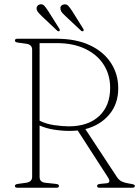

<svg xmlns="http://www.w3.org/2000/svg" viewBox="-20 -882 654 902"><path d="M535.5 -467Q535.5 -394 493.2 -343.8Q451 -293.5 381 -275.5L528.5 -51.5Q539 -35.5 552.5 -29.2Q566 -23 585 -20Q602.5 -17.5 608 -15.2Q613.5 -13 613.5 -8.5Q613.5 0 601 0H448Q436 0 436 -8.5Q436 -16.5 450 -18L480.5 -21Q503.5 -23 487 -49L345 -269Q326 -267 306.5 -267Q271.5 -267 233.5 -273Q195.5 -279 166 -292.5V-51Q166 -26.5 192 -23.5L243 -18Q257 -16.5 257 -8.5Q257 0 245 0H62Q50 0 50 -8.5Q50 -16 63.5 -18L103.5 -23.5Q131 -28 131 -51V-649Q131 -672 103.5 -676.5L63.5 -682Q50 -684 50 -691.5Q50 -700 62 -700H245.5Q337.5 -700 402.2 -669.5Q467 -639 501.2 -586.2Q535.5 -533.5 535.5 -467ZM166 -679.5V-315Q196.5 -299.5 235.5 -294Q274.5 -288.5 303.5 -288.5Q394 -288.5 445.8 -336.8Q497.5 -385 497.5 -469.5Q497.5 -530 467.5 -577.5Q437.5 -625 381 -652.2Q324.5 -679.5 245.5 -679.5ZM207.5 -828.5 258 -748.5Q263 -740 259.5 -736.5Q254.5 -732.5 248 -738.5L177 -805.5Q169 -813.5 162 -820.8Q155 -828 152.5 -837Q150.5 -846.5 155 -853Q159.5 -859.5 167.5 -861.5Q180 -864 188.5 -854.5Q197 -845 207.5 -828.5ZM320 -828.5 370 -748.5Q375.5 -740 371.5 -736.5Q366.5 -732.5 360 -738.5L288.5 -805.5Q280.5 -813 273.5 -820.5Q266.5 -828 264.5 -836.5Q260 -856.5 279.5 -861Q292 -864 300.8 -854.5Q309.5 -845 320 -828.5Z"/></svg>

Font: Fraunces 72pt Soft Thin
Style: Regular
Weight: 100
Version: Version 1.000;[b76b70a41]